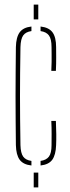

<svg xmlns="http://www.w3.org/2000/svg" viewBox="-20 -820 307 840"><path d="M117.5 -96Q81.5 -100 66 -121.2Q50.5 -142.5 49.5 -185Q49 -238.5 48.5 -292.2Q48 -346 48 -399.5Q48 -453 48.5 -506.8Q49 -560.5 49.5 -614Q50.5 -657 66 -678.5Q81.5 -700 117.5 -704V-684Q92.5 -680.5 81.5 -665Q70.5 -649.5 69.5 -614Q68.5 -550.5 68 -499Q67.5 -447.5 67.5 -399.5Q67.5 -351.5 68 -300Q68.5 -248.5 69.5 -185Q70.5 -150 81.5 -134.8Q92.5 -119.5 117.5 -116ZM127.5 0V-65H147.5V0ZM157.5 -96V-116Q182.5 -119.5 194 -134.8Q205.5 -150 205.5 -185Q205.5 -208.5 205.8 -234Q206 -259.5 204.5 -291H224.5Q226 -259 226.2 -233Q226.5 -207 225.5 -185Q224 -142.5 208.8 -121.2Q193.5 -100 157.5 -96ZM204.5 -510Q205.5 -531 205.8 -549Q206 -567 205.8 -583Q205.5 -599 205.5 -614Q205.5 -649.5 194 -665Q182.5 -680.5 157.5 -684V-704Q194 -700 209.8 -678.5Q225.5 -657 225.5 -614Q225.5 -593 225.8 -567.8Q226 -542.5 224.5 -510ZM127.5 -735V-800H147.5V-735Z"/></svg>

Font: Big Shoulders Stencil Display SC Thin
Style: Regular
Weight: 100
Designer: Patric King
Foundry: XO Type Co
Version: Version 2.001